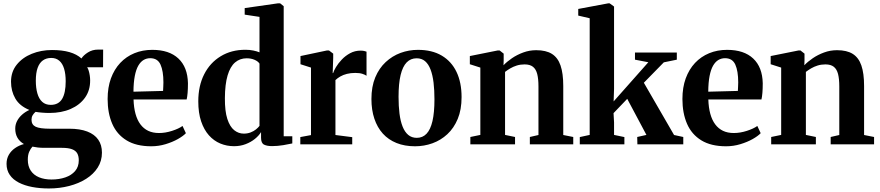

<svg xmlns="http://www.w3.org/2000/svg" viewBox="-20 -838 5108 1115"><path d="M264 256.5Q212 256.5 167.2 248Q122.5 239.5 89 222.2Q55.5 205 36.8 177.8Q18 150.5 18 113.5Q18 84 31.2 61Q44.5 38 67.5 22Q90.5 6 119 -1.5Q93.5 -16.5 81 -38.8Q68.5 -61 68.5 -91Q68.5 -114.5 79 -135Q89.5 -155.5 108 -172Q126.5 -188.5 150.5 -199.5Q94 -222.5 69 -265.8Q44 -309 44 -363.5Q44 -421 77 -462.2Q110 -503.5 164.2 -525.5Q218.5 -547.5 282 -547.5Q341.5 -547.5 383.8 -535.2Q426 -523 453 -498.5Q464.5 -517 490.5 -533.5Q516.5 -550 549.5 -550H579L578.5 -447.5H486Q491.5 -439.5 495.2 -427Q499 -414.5 501.2 -400Q503.5 -385.5 503.5 -371.5Q504 -313.5 473.8 -271Q443.5 -228.5 390.2 -205.2Q337 -182 267 -182Q246 -182 224.5 -183.8Q203 -185.5 186.5 -188.5Q176 -179.5 169.5 -168.5Q163 -157.5 163 -142.5Q163 -113.5 187.2 -102Q211.5 -90.5 270.5 -90.5H382Q444.5 -90.5 486.8 -74.2Q529 -58 550.5 -27Q572 4 572 48.5Q572 96.5 547.5 135Q523 173.5 480.2 200.5Q437.5 227.5 381.8 242Q326 256.5 264 256.5ZM279.5 204.5Q323.5 204.5 359.2 192.2Q395 180 416.2 155.2Q437.5 130.5 437.5 93Q437.5 68.5 428.5 52.5Q419.5 36.5 398 28.5Q376.5 20.5 339.5 20.5H236.5Q216.5 20.5 199.2 18.5Q182 16.5 168.5 13.5Q157.5 25.5 149.5 43.5Q141.5 61.5 141.5 89.5Q141.5 127 158.5 152.8Q175.5 178.5 206.5 191.5Q237.5 204.5 279.5 204.5ZM274.5 -229Q320 -229 340.8 -263.8Q361.5 -298.5 361.5 -366Q361.5 -408.5 352.2 -439Q343 -469.5 324.2 -485.5Q305.5 -501.5 277.5 -501.5Q249 -501.5 229 -487.2Q209 -473 198.5 -443.8Q188 -414.5 188 -369Q188 -327.5 197 -295.8Q206 -264 225.2 -246.5Q244.5 -229 274.5 -229Z M858.5 11.5Q771 11.5 714.8 -23Q658.5 -57.5 631.8 -119.2Q605 -181 605 -263Q605 -330 624.2 -382.8Q643.5 -435.5 678.2 -472.5Q713 -509.5 760.5 -529Q808 -548.5 864.5 -548.5Q962.5 -548.5 1016 -498.2Q1069.5 -448 1071.5 -354.5Q1071.5 -322 1069.5 -298.8Q1067.5 -275.5 1064 -260.5H755.5Q757 -213 767 -176.8Q777 -140.5 795.5 -115.8Q814 -91 840.8 -78.2Q867.5 -65.5 903.5 -65.5Q940 -65.5 979 -78Q1018 -90.5 1040 -106.5L1059.5 -64.5Q1044 -48 1013 -30.5Q982 -13 941.8 -0.8Q901.5 11.5 858.5 11.5ZM755 -305.5 927 -310Q928 -322.5 928.2 -334.8Q928.5 -347 929 -359.5Q929 -425.5 912.2 -462.8Q895.5 -500 852.5 -500Q831.5 -500 814 -489.8Q796.5 -479.5 783.2 -456.8Q770 -434 762.8 -396.8Q755.5 -359.5 755 -305.5Z M1339 11Q1297 11 1259.5 -4.5Q1222 -20 1193.2 -52.2Q1164.5 -84.5 1148 -133.5Q1131.5 -182.5 1131.5 -249.5Q1131.5 -339 1165.5 -406.2Q1199.5 -473.5 1261.5 -511.2Q1323.5 -549 1405.5 -549Q1430 -549 1451.5 -544.5Q1473 -540 1487 -534V-740L1401 -753V-791L1593 -818.5H1607L1627.5 -802V-46.5H1677.5V-5Q1658 -0.5 1624.8 5Q1591.5 10.5 1560 10.5Q1530.5 10.5 1513.2 1.8Q1496 -7 1496 -38V-71Q1483.5 -50 1460.2 -31.2Q1437 -12.5 1406.2 -0.8Q1375.5 11 1339 11ZM1395.5 -62Q1417.5 -62 1435.5 -69Q1453.5 -76 1466.5 -86.5Q1479.5 -97 1487 -107V-468.5Q1479 -481.5 1458.8 -490.5Q1438.5 -499.5 1412.5 -499.5Q1373.5 -499.5 1345.2 -475.5Q1317 -451.5 1301.8 -400.2Q1286.5 -349 1286 -268Q1285.5 -192.5 1300.2 -147.2Q1315 -102 1340 -82Q1365 -62 1395.5 -62Z M1724 0V-42L1786 -53.5V-445.5L1725 -465V-512.5L1879 -545H1890.5L1915 -526.5V-502L1912 -413L1915 -414.5Q1918.5 -427 1931.2 -448.5Q1944 -470 1964.8 -492Q1985.5 -514 2013.2 -529Q2041 -544 2074 -544Q2086.5 -544 2094.8 -542Q2103 -540 2108.5 -538V-398Q2100.5 -404 2084.5 -409.2Q2068.5 -414.5 2043.5 -414.5Q2016.5 -414.5 1994.8 -409Q1973 -403.5 1956.5 -394Q1940 -384.5 1928 -373V-54L2025.5 -41.5V0Z M2137 -263Q2137 -335 2159.2 -388.5Q2181.5 -442 2219.8 -477.5Q2258 -513 2306.2 -530.8Q2354.5 -548.5 2407 -548.5Q2489 -548.5 2545.5 -515Q2602 -481.5 2631.2 -420.2Q2660.5 -359 2660.5 -274Q2660.5 -201 2638.2 -147.5Q2616 -94 2578 -58.8Q2540 -23.5 2491.5 -6Q2443 11.5 2390.5 11.5Q2330 11.5 2282.8 -7.5Q2235.5 -26.5 2203.2 -62.2Q2171 -98 2154 -148.8Q2137 -199.5 2137 -263ZM2400.5 -37.5Q2434.5 -37.5 2457.2 -61.5Q2480 -85.5 2491.5 -135Q2503 -184.5 2503 -261Q2503 -314.5 2497.8 -358.2Q2492.5 -402 2480.5 -433.8Q2468.5 -465.5 2448.8 -482.5Q2429 -499.5 2399.5 -499.5Q2365 -499.5 2341.8 -475.8Q2318.5 -452 2306.5 -402.5Q2294.5 -353 2294.5 -275.5Q2294.5 -222 2300 -178.2Q2305.5 -134.5 2318 -103Q2330.5 -71.5 2350.8 -54.5Q2371 -37.5 2400.5 -37.5Z M2769.5 -54.5V-445.5L2708.5 -465V-512.5L2870.5 -545H2881.5L2905 -526.5V-488L2904 -459Q2924 -480 2953.2 -500Q2982.5 -520 3018.5 -533.2Q3054.5 -546.5 3094 -546.5Q3151 -546.5 3185.2 -525Q3219.5 -503.5 3235.2 -457.8Q3251 -412 3251 -338.5V-54L3309 -42.5V0H3057V-42.5L3107 -54V-336Q3107 -380 3099.8 -408.2Q3092.5 -436.5 3075 -450.2Q3057.5 -464 3026.5 -464Q3002 -464 2981.2 -457.5Q2960.5 -451 2943.5 -441Q2926.5 -431 2913 -420.5V-54.5L2971 -42.5V0H2711.5V-42.5Z M3347 0V-42L3404.5 -54.5V-732L3338 -747.5V-786L3511.5 -818.5H3520.5L3546 -800V-322.5L3543.5 -249L3745 -476.5L3667.5 -491.5V-533H3910.5V-491.5L3835 -476L3719 -357.5L3894.5 -54L3948 -42.5V0H3681.5L3680.5 -42.5L3734 -54.5L3622.5 -264L3543 -181L3546 -127V-54.5L3606 -42V0Z M4196.5 11.5Q4109 11.5 4052.8 -23Q3996.5 -57.5 3969.8 -119.2Q3943 -181 3943 -263Q3943 -330 3962.2 -382.8Q3981.5 -435.5 4016.2 -472.5Q4051 -509.5 4098.5 -529Q4146 -548.5 4202.5 -548.5Q4300.5 -548.5 4354 -498.2Q4407.5 -448 4409.5 -354.5Q4409.5 -322 4407.5 -298.8Q4405.5 -275.5 4402 -260.5H4093.5Q4095 -213 4105 -176.8Q4115 -140.5 4133.5 -115.8Q4152 -91 4178.8 -78.2Q4205.5 -65.5 4241.5 -65.5Q4278 -65.5 4317 -78Q4356 -90.5 4378 -106.5L4397.5 -64.5Q4382 -48 4351 -30.5Q4320 -13 4279.8 -0.8Q4239.5 11.5 4196.5 11.5ZM4093 -305.5 4265 -310Q4266 -322.5 4266.2 -334.8Q4266.5 -347 4267 -359.5Q4267 -425.5 4250.2 -462.8Q4233.5 -500 4190.5 -500Q4169.5 -500 4152 -489.8Q4134.5 -479.5 4121.2 -456.8Q4108 -434 4100.8 -396.8Q4093.5 -359.5 4093 -305.5Z M4516.5 -54.5V-445.5L4455.5 -465V-512.5L4617.5 -545H4628.5L4652 -526.5V-488L4651 -459Q4671 -480 4700.2 -500Q4729.5 -520 4765.5 -533.2Q4801.5 -546.5 4841 -546.5Q4898 -546.5 4932.2 -525Q4966.5 -503.5 4982.2 -457.8Q4998 -412 4998 -338.5V-54L5056 -42.5V0H4804V-42.5L4854 -54V-336Q4854 -380 4846.8 -408.2Q4839.5 -436.5 4822 -450.2Q4804.5 -464 4773.5 -464Q4749 -464 4728.2 -457.5Q4707.5 -451 4690.5 -441Q4673.5 -431 4660 -420.5V-54.5L4718 -42.5V0H4458.5V-42.5Z"/></svg>

Font: Merriweather 72pt
Style: Bold
Weight: 700
Version: Version 2.100